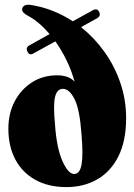

<svg xmlns="http://www.w3.org/2000/svg" viewBox="-20 -773 562 803"><path d="M94.5 -557.5Q86.5 -574.5 103 -583.5L187.5 -630.5Q143.5 -682 98 -706.5Q72.5 -719 72.5 -734Q72.5 -742.5 81 -748.8Q89.5 -755 107.5 -752.5Q154.5 -745.5 199.2 -728Q244 -710.5 284.5 -684L369 -730.5Q387 -740 395 -722.5Q403 -706 385 -696L319 -659.5Q374.5 -615.5 417 -556Q459.5 -496.5 483.5 -426Q507.5 -355.5 507.5 -278.5Q507.5 -184 475.5 -119.8Q443.5 -55.5 387 -23Q330.5 9.5 258 9.5Q182.5 9.5 128 -20.8Q73.5 -51 44.2 -106Q15 -161 15 -235Q15 -299 41.5 -349.2Q68 -399.5 114 -428.8Q160 -458 218.5 -458Q267.5 -458 292 -431.5Q279 -478.5 258 -521.5Q237 -564.5 211.5 -600L119 -549Q102.5 -540 94.5 -557.5ZM210 -253.5Q216.5 -155 241.2 -99.2Q266 -43.5 292 -45.5Q315 -47 321.5 -87.5Q328 -128 321 -210Q313.5 -315.5 291.8 -358.5Q270 -401.5 243 -401.5Q219 -401.5 210.5 -368.8Q202 -336 210 -253.5Z"/></svg>

Font: Fraunces 144pt S050 Black
Style: Regular
Weight: 900
Version: Version 1.000; ttfautohint (v1.8.3)